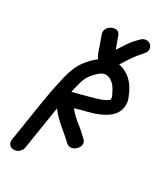

<svg xmlns="http://www.w3.org/2000/svg" viewBox="-225 -932 933 1093"><g transform="rotate(30 242.0 -385.5)"><path d="M163.3 -746.1 168 -733.8C173.2 -717.2 177.8 -706.7 181.9 -694.8L188.7 -674.8C195.7 -654.5 203.3 -623.6 225.3 -603.5C266.3 -566 313.8 -612.9 332.2 -641.8C338.8 -651.3 351.9 -671.7 368.3 -698.2C397.1 -742 402.5 -743.3 427.9 -774.2C468.5 -817.5 410.8 -873.3 365.7 -827.7L356.9 -818.3C351.4 -812.4 346.9 -806.7 338 -797.7C323.1 -781.9 298.6 -743.1 276.8 -709.4C267.5 -732.7 258.9 -759.9 249 -786C232.1 -840.4 143.9 -797.1 163.3 -746.1ZM177.3 -375.1C179 -382.7 180.8 -391 182.7 -399.3C199.4 -472.4 208.5 -488.9 242 -525.3C264.8 -547.8 283.4 -563.2 312.2 -557.6C331.4 -552.4 345.6 -542.1 359.7 -525.6C371.4 -510.4 382.6 -488.7 390.9 -470C393 -463.6 394.7 -455.1 393.8 -448.7C364.3 -420.4 292.4 -407.3 232.7 -389.8C219.1 -385.5 198 -382 177.3 -375.1ZM153.9 -253.5C189.2 -204 241.3 -166.9 282.8 -129.4L304.4 -109.6C342.7 -72.9 413.4 -141.4 370.1 -179.1L349 -198.3C334.3 -212.5 319.2 -225.5 301.7 -238.6C278.2 -257.7 255.1 -278.7 236.8 -302.1C238.1 -302.5 244.4 -304.4 247.2 -305.4C286.8 -317.9 343.5 -327 391.2 -349.6C422 -363.6 471.2 -392.3 481.2 -440.6C487.4 -468.9 484.2 -493.1 474.2 -514C458.7 -553.3 434.7 -598 392.4 -623.8C371.4 -637.3 336.3 -654.7 293.3 -645.5C247.4 -636.6 210.8 -611.4 182.1 -581.8C135.3 -533.5 113.8 -490.8 94.8 -405.7C79.3 -336.8 72.9 -304.4 62.9 -241L20.3 30C16.3 55.3 34.4 74 57.9 74C81.3 74 105.3 55.4 109.3 30L151.9 -241C152.5 -245.2 153.2 -249.4 153.9 -253.5Z"/></g></svg>

Font: Just Breathe
Style: BdObl3
Weight: 400
Foundry: Cannot Into Space Fonts
Version: Version 0.72